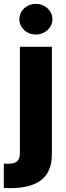

<svg xmlns="http://www.w3.org/2000/svg" viewBox="-50 -772 341 991"><path d="M217.8 -530.3V22.5Q217.8 115.7 162.6 157.5Q107.4 199.2 3.9 199.2L-30.3 198.2V72.3Q-21.5 73.2 -9.8 73.2Q24.4 73.2 38.6 60.3Q52.7 47.4 52.7 19.5V-530.3ZM49.8 -672.9Q49.8 -694.3 61.3 -712.6Q72.8 -731 92.3 -741.5Q111.8 -752 134.8 -752Q157.7 -752 177.5 -741.5Q197.3 -731 209 -712.6Q220.7 -694.3 220.7 -672.9Q220.7 -651.4 209 -633.1Q197.3 -614.7 177.5 -604.2Q157.7 -593.8 134.8 -593.8Q111.8 -593.8 92.3 -604.2Q72.8 -614.7 61.3 -633.1Q49.8 -651.4 49.8 -672.9Z"/></svg>

Font: Pretendard ExtraBold
Style: Regular
Weight: 800
Designer: Base glyphs from Inter by Rasmus Andersson; Hangeul glyphs from Noto Sans CJK(Source Han Sans) by Jang Soo-young and Kan
Foundry: Kil Hyung-jin
Version: Version 1.309